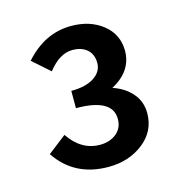

<svg xmlns="http://www.w3.org/2000/svg" viewBox="-72 -853 515 545"><g transform="rotate(-15 186.0 -580.0)"><path d="M183.1 -373Q83 -373 30.8 -451.2L85 -493.2Q121.1 -439.9 175.8 -439.9Q204.6 -439.9 224.1 -455.6Q243.2 -471.2 243.2 -498Q243.2 -558.1 136.2 -558.1V-608.9Q179.2 -608.9 203.6 -625Q228 -641.1 228 -666.5Q228 -691.9 211.9 -706.1Q195.8 -720.2 168.9 -720.2Q130.9 -720.2 97.2 -676.8L46.9 -721.2Q105 -787.1 183.1 -787.1Q238.3 -787.1 275.4 -757.8Q312.5 -728.5 313 -680.2Q313 -620.1 251 -586.9Q285.2 -575.7 306.6 -551.3Q328.1 -526.9 328.1 -492.2Q328.1 -439.5 285.6 -406.2Q243.2 -373 183.1 -373Z"/></g></svg>

Font: SourceSansPro-Semibold
Style: Regular
Weight: 600
Designer: Paul D. Hunt
Foundry: Adobe Systems Incorporated
Version: Version 2.020;PS 2.0;hotconv 1.0.86;makeotf.lib2.5.63406